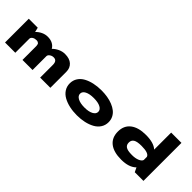

<svg xmlns="http://www.w3.org/2000/svg" viewBox="146 -1823 2857 2857"><g transform="rotate(45 1575.0 -394.5)"><path d="M54.5 0V-500H243L260.5 -427.5Q296.5 -465 344.2 -488Q392 -511 445 -511Q505.5 -511 548.5 -487.8Q591.5 -464.5 613 -425Q651 -463.5 702 -487.2Q753 -511 808 -511Q905 -511 956.5 -463.2Q1008 -415.5 1008 -337.5V0H793.5V-268.5Q793.5 -356 724 -356Q689 -356 662.5 -337Q636 -318 634 -296H633.5V0H421.5V-269.5Q421.5 -287 421 -296.8Q420.5 -306.5 417.2 -319.8Q414 -333 408 -339.5Q402 -346 390.2 -351Q378.5 -356 361.5 -356Q325.5 -356 300 -340.2Q274.5 -324.5 271 -301.5H270.5V0Z M1574.5 11Q1491 11 1418.2 -5.2Q1345.5 -21.5 1288.2 -53Q1231 -84.5 1198 -135.5Q1165 -186.5 1165 -251Q1165 -316 1198 -367Q1231 -418 1288.2 -449Q1345.5 -480 1418 -496Q1490.5 -512 1574.5 -512Q1640.5 -512 1700.2 -502Q1760 -492 1812 -471Q1864 -450 1902 -419.8Q1940 -389.5 1961.8 -346.2Q1983.5 -303 1983.5 -251Q1983.5 -186.5 1950.5 -135.5Q1917.5 -84.5 1860.2 -53Q1803 -21.5 1730.2 -5.2Q1657.5 11 1574.5 11ZM1574.5 -151Q1663.5 -151 1714.5 -178.8Q1765.5 -206.5 1765.5 -251Q1765.5 -296.5 1714.8 -323.2Q1664 -350 1574.5 -350Q1484.5 -350 1433.2 -323.2Q1382 -296.5 1382 -251Q1382 -206 1433.5 -178.5Q1485 -151 1574.5 -151Z M2510 -511Q2676 -511 2750.5 -442V-800H2967V0H2784.5L2751.5 -69Q2673 11 2508.5 11Q2349 11 2263.8 -56.5Q2178.5 -124 2178.5 -251Q2178.5 -376.5 2266 -443.8Q2353.5 -511 2510 -511ZM2409 -251Q2409 -226 2416.5 -208.5Q2424 -191 2442.2 -177.5Q2460.5 -164 2493.2 -157.5Q2526 -151 2574.5 -151Q2645.5 -151 2693.5 -171.8Q2741.5 -192.5 2750.5 -223V-289Q2732 -349 2580 -349Q2486.5 -349 2447.8 -324.5Q2409 -300 2409 -251Z"/></g></svg>

Font: League Mono Extended ExtraBold
Style: Regular
Weight: 800
Width: 9
Designer: Tyler Finck
Foundry: The League of Moveable Type / Tyler Finck
Version: Version 2.210